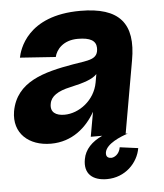

<svg xmlns="http://www.w3.org/2000/svg" viewBox="-52 -561 669 784"><g transform="rotate(-5 282.5 -169.0)"><path d="M140 14C227 14 287 -39 322 -101L304 0H351C308 20 279 49 272 89C261 148 296 178 355 178C430 178 483 123 493 63L418 53C413 83 391 93 380 93C370 93 357 89 360 69C366 34 425 10 456 0H447L499 -296C526 -446 466 -516 306 -516C86 -516 50 -377 44 -347L190 -337C197 -367 226 -403 286 -403C337 -403 360 -389 361 -360C362 -311 323 -312 258 -301C137 -280 23 -251 1 -131C-14 -41 50 14 140 14ZM153 -149C158 -179 187 -198 238 -209C296 -222 330 -233 349 -253L343 -219C330 -147 265 -99 205 -99C170 -99 146 -114 153 -149Z"/></g></svg>

Font: Uncut Sans
Style: Bold Italic
Weight: 700
Italic angle: -10°
Designer: Kasper Nordkvist
Foundry: Uncut Type
Version: Version 1.111;FEAKit 1.0